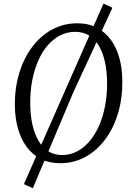

<svg xmlns="http://www.w3.org/2000/svg" viewBox="-20 -880 721 1047"><path d="M308 10Q247.5 10 201.8 -13.5Q156 -37 125 -79.5Q94 -122 78 -179Q62 -236 61 -302.5Q60 -399.5 85 -481.5Q110 -563.5 156 -624.5Q202 -685.5 264.8 -719.2Q327.5 -753 401.5 -753Q463 -753 508.8 -728.8Q554.5 -704.5 585 -662Q615.5 -619.5 631 -563.2Q646.5 -507 647 -442.5Q648.5 -346.5 624.2 -264.2Q600 -182 554.2 -120.5Q508.5 -59 445.8 -24.5Q383 10 308 10ZM319 -34.5Q361.5 -34.5 399.2 -54Q437 -73.5 467.5 -109Q498 -144.5 520 -194Q542 -243.5 553.2 -303.8Q564.5 -364 564 -432Q563 -494 551.8 -544.5Q540.5 -595 518.8 -631.2Q497 -667.5 464.8 -687Q432.5 -706.5 389.5 -706.5Q347 -706.5 309.2 -687.5Q271.5 -668.5 241 -633.8Q210.5 -599 188.8 -549.8Q167 -500.5 155.5 -440.5Q144 -380.5 145 -312Q145.5 -249.5 157.2 -198.5Q169 -147.5 191 -110.8Q213 -74 245 -54.2Q277 -34.5 319 -34.5ZM110.5 124 340 -397.5 544.5 -860.5 593 -837.5 380 -377 159 146.5Z"/></svg>

Font: Merriweather 36pt Light
Style: Italic
Weight: 300
Italic angle: -7.8°
Version: Version 2.101